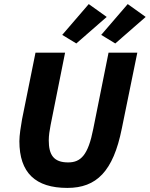

<svg xmlns="http://www.w3.org/2000/svg" viewBox="-20 -909 734 941"><path d="M310 12C453 12 535 -69 577 -279L653 -651H512L437 -277C412 -149 376 -113 314 -113C243 -113 219 -150 219 -221C219 -245 223 -270 228 -296L299 -651H154L88 -324C82 -290 75 -246 75 -217C75 -62 154 12 310 12ZM354 -696 503 -826 415 -889 285 -738ZM545 -696 694 -826 606 -889 476 -738Z"/></svg>

Font: Source Sans Pro
Style: Bold Italic
Weight: 700
Italic angle: -11°
Designer: Paul D. Hunt
Foundry: Adobe Systems Incorporated
Version: Version 3.006;hotconv 1.0.111;makeotfexe 2.5.65597